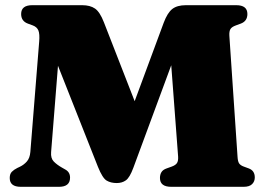

<svg xmlns="http://www.w3.org/2000/svg" viewBox="-20 -720 1026 740"><path d="M250 -35.5Q250 0 207.5 0H60Q17.5 0 17.5 -34Q17.5 -49.5 25.5 -57.8Q33.5 -66 46.5 -72.5L57 -77.5Q72.5 -85 83.8 -98Q95 -111 97 -134.5L131 -559.5Q133.5 -589 128 -602.5Q122.5 -616 106.5 -622L87.5 -629Q61.5 -638.5 61.5 -666Q61.5 -700 104.5 -700H296.5Q327.5 -700 346.2 -687Q365 -674 380.5 -634L499 -330L611 -632.5Q625.5 -671 644.2 -685.5Q663 -700 696.5 -700H890.5Q933.5 -700 933.5 -666Q933.5 -638.5 908 -629L889 -622Q873.5 -616.5 868.2 -608Q863 -599.5 864 -582L895.5 -116Q896.5 -97.5 901.8 -90Q907 -82.5 919.5 -78L938.5 -71Q962 -62.5 962 -36Q962 -20.5 951.5 -10.2Q941 0 919 0H640Q596.5 0 596.5 -34Q596.5 -47 602.2 -56.5Q608 -66 622.5 -71L642 -78Q657 -83.5 662.2 -91.8Q667.5 -100 666.5 -116.5L640 -468.5L494 -73.5Q480 -35.5 465.2 -25Q450.5 -14.5 430 -14.5Q407 -14.5 391 -24Q375 -33.5 357.5 -77L203.5 -466.5L177 -134Q175 -110 187.2 -97.5Q199.5 -85 218 -74.5L232 -66.5Q250 -56.5 250 -35.5Z"/></svg>

Font: Fraunces 9pt S000 Black
Style: Regular
Weight: 900
Version: Version 1.000; ttfautohint (v1.8.3)